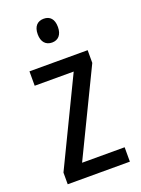

<svg xmlns="http://www.w3.org/2000/svg" viewBox="-141 -802 635 865"><g transform="rotate(-20 176.5 -369.0)"><path d="M182 -738C152 -738 133 -719 133 -681C133 -644 152 -624 182 -624C211 -624 230 -644 230 -681C230 -719 212 -738 182 -738ZM327 0V-69H123L320 -476V-537H41V-468H228L29 -56V0Z"/></g></svg>

Font: Noto Sans Bengali Condensed
Style: Regular
Weight: 400
Width: 3
Designer: Jelle Bosma - Monotype Design Team
Foundry: Monotype Imaging Inc.
Version: Version 2.003